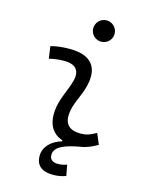

<svg xmlns="http://www.w3.org/2000/svg" viewBox="-138 -828 861 1119"><g transform="rotate(15 293.0 -268.5)"><path d="M293.9 207C320.8 207 347.2 202.1 370.6 193.4L358.4 127.9C341.8 134.3 323.2 138.2 304.7 138.2C272 138.2 254.4 123.5 254.4 96.2C254.4 42.5 330.6 21 404.8 7.8C444.3 2 476.1 -13.2 506.8 -31.2L479.5 -95.7C442.9 -74.7 420.4 -66.9 385.3 -66.9C320.3 -66.9 288.1 -98.1 292 -157.7C296.4 -225.6 335 -275.4 351.6 -345.2C380.9 -464.4 326.7 -527.3 200.2 -527.3C161.6 -527.3 123 -524.4 85 -513.7L95.2 -440.4C125 -448.2 154.8 -451.7 184.6 -451.7C254.9 -451.7 284.2 -418.5 268.1 -355C252.9 -293.9 211.4 -226.1 207 -153.3C202.1 -74.2 231.9 -22.5 294.9 -1.5V4.4C230.5 23.4 189.9 66.4 189.9 120.1C189.9 177.7 225.6 207 293.9 207ZM363.8 -615.2C399.4 -615.2 428.2 -643.6 428.2 -679.2C428.2 -714.8 399.4 -743.7 363.8 -743.7C328.1 -743.7 299.3 -714.8 299.3 -679.2C299.3 -643.6 328.1 -615.2 363.8 -615.2Z"/></g></svg>

Font: Cascadia Code PL SemiLight
Style: Italic
Weight: 350
Italic angle: -10°
Monospace: yes
Designer: Aaron Bell
Foundry: Saja Typeworks
Version: Version 2404.023